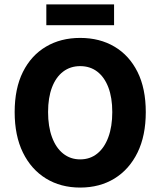

<svg xmlns="http://www.w3.org/2000/svg" viewBox="-20 -835 724 867"><path d="M342 12Q254.2 12 187.6 -28.9Q120.9 -69.9 83.5 -146.1Q46.2 -222.3 46.2 -328.9Q46.2 -435.4 83.5 -510.2Q120.9 -584.9 187.6 -624.3Q254.2 -663.8 342 -663.8Q430.3 -663.8 497 -624.3Q563.6 -584.9 601 -510.2Q638.3 -435.4 638.3 -328.9Q638.3 -222.3 601 -146.1Q563.6 -69.9 497 -28.9Q430.3 12 342 12ZM342 -115.3Q386.8 -115.3 419.2 -141.5Q451.7 -167.6 469.3 -215.7Q487 -263.7 487 -328.9Q487 -394 469.3 -440.4Q451.7 -486.7 419.2 -511.6Q386.8 -536.4 342 -536.4Q297.8 -536.4 265.1 -511.6Q232.4 -486.7 214.8 -440.4Q197.1 -394 197.1 -328.9Q197.1 -263.7 214.8 -215.7Q232.4 -167.6 265.1 -141.5Q297.8 -115.3 342 -115.3ZM189.2 -721.3V-815.2H495.1V-721.3Z"/></svg>

Font: SourceSans3VF
Style: Regular
Weight: 200
Designer: Paul D. Hunt
Foundry: Adobe
Version: Version 3.052;hotconv 1.1.0;makeotfexe 2.6.0